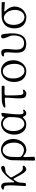

<svg xmlns="http://www.w3.org/2000/svg" viewBox="1612 -2169 754 4018"><g transform="rotate(-90 1989.0 -160.0)"><path d="M529.3 -54.7Q527.3 -60.5 522.9 -61Q518.6 -61.5 493.2 -59.6H491.2Q459 -56.6 439.5 -67.4Q417 -79.1 389.6 -117.2Q366.2 -151.4 319.3 -233.4Q318.4 -234.4 317.4 -236.3Q287.1 -290 285.2 -302.7Q283.2 -315.4 302.7 -336.9Q304.7 -338.9 305.7 -339.8Q355.5 -395.5 376 -408.7Q396.5 -421.9 436.5 -424.8Q491.2 -428.7 513.7 -446.8Q536.1 -464.8 520.5 -493.2Q502.9 -528.3 445.3 -503.9Q391.6 -480.5 327.1 -415Q259.8 -346.7 212.9 -262.7Q199.2 -240.2 191.4 -240.2Q183.6 -240.2 182.6 -253.9Q180.7 -268.6 179.7 -336.9Q178.7 -413.1 174.8 -438.5Q170.9 -463.9 157.2 -483.4Q143.6 -504.9 115.2 -511.2Q86.9 -517.6 62.5 -504.9Q30.3 -489.3 30.8 -471.7Q31.2 -454.1 62.5 -454.1Q94.7 -454.1 106.4 -432.6Q119.1 -408.2 119.1 -333Q120.1 -267.6 109.4 -97.7Q109.4 -96.7 109.4 -93.8Q104.5 -21.5 104.5 -8.8Q104.5 3.9 111.3 7.8Q114.3 8.8 139.6 4.4Q165 0 168 -2.9L170.9 -40Q171.9 -60.5 172.9 -71.3Q172.9 -75.2 173.8 -82Q177.7 -136.7 182.6 -152.8Q187.5 -168.9 212.9 -210Q214.8 -212.9 215.8 -213.9Q239.3 -252.9 249 -253.9Q258.8 -254.9 278.3 -217.8Q347.7 -85 380.4 -40Q413.1 4.9 444.3 11.7Q472.7 17.6 504.4 -7.3Q536.1 -32.2 529.3 -54.7Z M717.8 182.6Q719.7 178.7 714.8 86.9Q710.9 2 710.9 -19.5Q710.9 -49.8 718.8 -50.8Q723.6 -51.8 745.1 -34.2Q829.1 37.1 924.8 3.9Q1014.6 -26.4 1060.5 -127Q1110.4 -233.4 1076.2 -352.5Q1046.9 -453.1 959 -495.1Q877 -535.2 791 -502.9Q701.2 -469.7 664.1 -372.1Q648.4 -332 645.5 -293.9Q643.6 -257.8 641.6 -93.8V-91.8Q639.6 99.6 638.7 100.6Q635.7 105.5 637.2 149.4Q638.7 193.4 641.6 195.3Q645.5 199.2 679.2 193.4Q712.9 187.5 717.8 182.6ZM854.5 -35.2Q810.5 -39.1 770.5 -59.1Q730.5 -79.1 716.8 -104.5Q711.9 -115.2 712.4 -207Q712.9 -298.8 718.8 -332Q731.4 -408.2 774.4 -449.2Q814.5 -485.4 865.2 -481Q916 -476.6 954.1 -431.6Q997.1 -383.8 1008.8 -304.7Q1025.4 -195.3 987.8 -120.6Q950.2 -45.9 875 -37.1Q872.1 -37.1 867.2 -36.1Q855.5 -35.2 854.5 -35.2Z M1663.1 2.9Q1676.8 -3.9 1689.9 -17.1Q1703.1 -30.3 1703.1 -37.1Q1703.1 -60.5 1683.6 -51.8Q1637.7 -33.2 1620.1 -55.7Q1601.6 -81.1 1604.5 -168.9Q1606.4 -250 1628.9 -432.6Q1629.9 -436.5 1630.9 -445.3Q1635.7 -483.4 1634.8 -493.2Q1634.8 -506.8 1627.9 -507.8Q1622.1 -509.8 1601.6 -504.9Q1596.7 -503.9 1594.7 -502.9Q1593.8 -502.9 1591.8 -502Q1569.3 -496.1 1564.9 -493.7Q1560.5 -491.2 1559.6 -482.4V-480.5Q1554.7 -430.7 1524.4 -465.8Q1496.1 -500 1445.8 -510.3Q1395.5 -520.5 1344.7 -503.9Q1262.7 -475.6 1217.8 -393.6Q1177.7 -318.4 1181.2 -226.1Q1184.6 -133.8 1231.4 -68.4Q1282.2 2.9 1366.2 11.7Q1389.6 13.7 1412.1 11.7Q1481.4 4.9 1521.5 -41Q1538.1 -60.5 1546.9 -56.6Q1552.7 -54.7 1565.4 -27.3Q1578.1 2 1605 10.3Q1631.8 18.6 1663.1 2.9ZM1332 -55.7Q1285.2 -93.8 1265.6 -169.9Q1245.1 -249 1263.7 -335.9Q1281.2 -416 1337.9 -454.1Q1390.6 -490.2 1449.2 -470.7Q1510.7 -450.2 1541 -377Q1551.8 -351.6 1546.4 -251.5Q1541 -151.4 1526.4 -118.2Q1498 -51.8 1439.5 -33.2Q1380.9 -14.6 1332 -55.7Z M2122.1 -44.9Q2121.1 -54.7 2117.2 -56.6Q2113.3 -58.6 2099.6 -54.7Q2054.7 -43 2037.1 -51.8Q2016.6 -62.5 2009.8 -108.4Q2003.9 -147.5 2002 -254.9Q2002 -277.3 2001 -315.4Q1999 -386.7 2001 -406.2Q2003.9 -432.6 2020.5 -439.5Q2032.2 -443.4 2075.2 -442.4Q2098.6 -441.4 2112.3 -441.4Q2163.1 -440.4 2176.8 -441.4Q2196.3 -443.4 2200.2 -449.2Q2204.1 -453.1 2203.1 -468.8Q2203.1 -496.1 2199.2 -499.5Q2195.3 -502.9 2048.8 -502Q1902.3 -501 1877 -497.1Q1824.2 -490.2 1784.7 -473.1Q1745.1 -456.1 1747.1 -440.4Q1747.1 -438.5 1748 -435.5Q1749 -425.8 1757.8 -424.8Q1766.6 -423.8 1817.4 -428.7Q1833 -429.7 1841.8 -430.7Q1854.5 -431.6 1875 -433.6Q1921.9 -438.5 1934.6 -436.5Q1951.2 -433.6 1954.1 -415Q1956.1 -401.4 1951.2 -349.6Q1949.2 -327.1 1948.2 -314.5Q1937.5 -173.8 1939.5 -111.3Q1942.4 -43 1961.9 -16.6Q1980.5 7.8 2025.4 12.7Q2033.2 12.7 2035.2 13.7Q2060.5 15.6 2092.3 -5.4Q2124 -26.4 2122.1 -44.9Z M2618.2 -19.5Q2676.8 -57.6 2709 -127.9Q2742.2 -200.2 2736.3 -284.2Q2727.5 -402.3 2654.3 -464.8Q2588.9 -522.5 2499.5 -515.1Q2410.2 -507.8 2349.6 -439.5Q2282.2 -364.3 2282.2 -246.1Q2282.2 -132.8 2335.4 -65.4Q2388.7 2 2486.3 12.7Q2557.6 19.5 2618.2 -19.5ZM2356.4 -287.1Q2361.3 -374 2403.3 -426.8Q2441.4 -474.6 2495.6 -478.5Q2549.8 -482.4 2593.8 -440.4Q2640.6 -394.5 2655.3 -308.6Q2673.8 -199.2 2642.6 -121.1Q2611.3 -43 2543 -28.3Q2460 -10.7 2404.8 -87.9Q2349.6 -165 2356.4 -287.1Z M3105.5 11.7Q3342.8 -11.7 3291 -418Q3283.2 -480.5 3274.4 -497.6Q3265.6 -514.6 3241.2 -514.6Q3197.3 -513.7 3195.8 -475.1Q3194.3 -436.5 3234.4 -349.6Q3235.4 -347.7 3236.3 -344.7Q3251 -313.5 3253.4 -301.3Q3255.9 -289.1 3255.9 -247.1Q3255.9 -143.6 3214.4 -88.4Q3172.9 -33.2 3094.7 -33.2Q3008.8 -33.2 2978.5 -94.2Q2948.2 -155.3 2965.8 -293.9Q2988.3 -461.9 2946.3 -497.1Q2927.7 -512.7 2892.6 -511.7Q2859.4 -509.8 2835.9 -496.1Q2810.5 -480.5 2818.4 -461.9Q2821.3 -454.1 2823.7 -453.1Q2826.2 -452.1 2835.9 -453.1Q2870.1 -458 2884.8 -447.3Q2900.4 -436.5 2903.3 -399.4Q2905.3 -366.2 2898.4 -289.1Q2883.8 -129.9 2918 -63.5Q2952.1 2.9 3053.7 11.7Q3080.1 13.7 3105.5 11.7Z M3835 -118.2Q3871.1 -193.4 3857.4 -269.5Q3843.8 -345.7 3782.2 -407.2Q3756.8 -432.6 3754.9 -438.5Q3752.9 -447.3 3778.3 -447.3Q3796.9 -447.3 3872.1 -440.4Q3951.2 -433.6 3952.6 -435.1Q3954.1 -436.5 3954.1 -467.8Q3954.1 -499 3952.1 -501.5Q3950.2 -503.9 3811.5 -503.9Q3674.8 -503.9 3644.5 -502Q3530.3 -493.2 3467.3 -423.8Q3404.3 -354.5 3404.3 -236.3Q3404.3 -127 3460 -61Q3515.6 4.9 3614.3 12.7Q3624 12.7 3626 13.7Q3682.6 20.5 3744.6 -18.6Q3806.6 -57.6 3835 -118.2ZM3563.5 -50.8Q3512.7 -86.9 3490.2 -161.1Q3466.8 -238.3 3485.4 -324.2Q3502.9 -404.3 3565.4 -439.5Q3627.9 -474.6 3687.5 -437.5Q3754.9 -395.5 3779.3 -303.7Q3802.7 -216.8 3776.4 -137.7Q3748 -54.7 3679.7 -32.2Q3617.2 -12.7 3563.5 -50.8Z"/></g></svg>

Font: Bpmf GenWan Min R
Style: R
Weight: 400
Foundry: But Ko
Version: Version 1.320